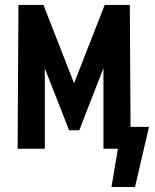

<svg xmlns="http://www.w3.org/2000/svg" viewBox="-20 -598 625 772"><path d="M50.8 0 54.2 -578.1H154.8L277.8 -263.2L400.9 -578.1H502L504.9 -87.9H579.1L522.9 153.8H428.2L454.1 0H396V-324.2L298.8 -74.2H257.8L160.2 -323.2V0Z"/></svg>

Font: Oswald Medium
Style: Regular
Weight: 500
Designer: Vernon Adams
Foundry: Vernon Adams
Version: Version 4.103